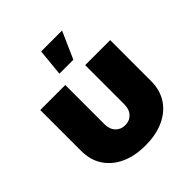

<svg xmlns="http://www.w3.org/2000/svg" viewBox="-209 -915 1066 1066"><g transform="rotate(-45 324.0 -382.5)"><path d="M323.7 6.8Q240.7 6.8 179.2 -21.5Q117.7 -49.8 83.7 -101.8Q49.8 -153.8 49.8 -224.6V-545.9H246.1V-238.3Q246.1 -198.7 268.1 -175.5Q290 -152.3 324.2 -152.3Q358.4 -152.3 380.4 -175.5Q402.3 -198.7 402.3 -238.3V-545.9H598.6V-224.6Q598.6 -153.8 564.7 -101.8Q530.8 -49.8 469 -21.5Q407.2 6.8 323.7 6.8ZM267.6 -613.3 283.2 -772.5H447.3L377 -613.3Z"/></g></svg>

Font: Inter Black
Style: Regular
Weight: 900
Designer: Rasmus Andersson
Foundry: rsms
Version: Version 4.000;git-a52131595